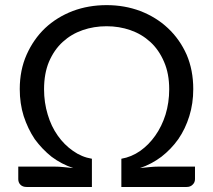

<svg xmlns="http://www.w3.org/2000/svg" viewBox="-20 -744 848 764"><path d="M755.9 -81.1Q755.9 -69.3 755.9 -31.2Q755.9 -17.6 746.1 -8.8Q737.3 0 722.7 0Q635.7 0 462.9 0Q462.9 -28.3 462.9 -112.3Q502.9 -119.1 538.1 -143.6Q572.3 -168 597.7 -204.1Q624 -241.2 638.7 -288.1Q653.3 -335.9 653.3 -388.7Q653.3 -451.2 632.8 -498Q612.3 -545.9 578.1 -577.1Q543.9 -608.4 499 -624Q454.1 -639.6 404.3 -639.6Q353.5 -639.6 308.6 -624Q263.7 -608.4 229.5 -577.1Q195.3 -545.9 174.8 -498Q155.3 -451.2 155.3 -388.7Q155.3 -335.9 169.9 -288.1Q183.6 -241.2 210 -204.1Q235.4 -168 270.5 -143.6Q304.7 -119.1 345.7 -112.3Q345.7 -74.2 345.7 0Q280.3 0 85.9 0Q70.3 0 61.5 -8.8Q52.7 -17.6 52.7 -31.2Q52.7 -47.9 52.7 -81.1Q87.9 -81.1 195.3 -81.1Q213.9 -81.1 232.4 -79.1Q252 -77.1 271.5 -75.2Q224.6 -90.8 185.5 -120.1Q147.5 -150.4 118.2 -190.4Q90.8 -231.4 74.2 -282.2Q58.6 -332 58.6 -389.6Q58.6 -464.8 85.9 -526.4Q113.3 -587.9 159.2 -631.8Q206.1 -675.8 269.5 -700.2Q332 -723.6 404.3 -723.6Q475.6 -723.6 538.1 -700.2Q601.6 -675.8 648.4 -631.8Q695.3 -587.9 722.7 -526.4Q749 -464.8 749 -389.6Q749 -332 733.4 -282.2Q717.8 -231.4 689.5 -190.4Q661.1 -150.4 622.1 -120.1Q583 -90.8 537.1 -75.2Q555.7 -77.1 575.2 -79.1Q594.7 -81.1 612.3 -81.1Q660.2 -81.1 755.9 -81.1Z"/></svg>

Font: Lato
Style: Regular
Weight: 400
Designer: Lukasz Dziedzic with Adam Twardoch and Botio Nikoltchev
Version: Version 2.015; 2015-08-06; http://www.latofonts.com/